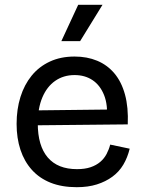

<svg xmlns="http://www.w3.org/2000/svg" viewBox="-20 -765 599 798"><path d="M299 13Q237 13 190.5 -5.5Q144 -24 112.5 -59Q81 -94 65 -142.5Q49 -191 49 -250Q49 -311 65 -362Q81 -413 111.5 -450.5Q142 -488 187 -509Q232 -530 290 -530Q342 -530 384 -512.5Q426 -495 455.5 -460Q485 -425 499.5 -372Q514 -319 511 -248L106 -244V-306L454 -310L424 -268Q429 -329 412.5 -370Q396 -411 364.5 -432Q333 -453 290 -453Q244 -453 209.5 -429Q175 -405 156 -360Q137 -315 137 -252Q137 -159 178.5 -110.5Q220 -62 300 -62Q333 -62 356.5 -70Q380 -78 396.5 -92Q413 -106 423 -125Q433 -144 438 -164L519 -147Q510 -110 492.5 -80.5Q475 -51 447 -30.5Q419 -10 382.5 1.5Q346 13 299 13ZM313 -594H235L305 -745H406Z"/></svg>

Font: Bricolage Grotesque 24pt
Style: Regular
Weight: 400
Designer: Mathieu Triay
Foundry: Atelier Triay
Version: Version 1.001;gftools[0.9.33.dev8+g029e19f]